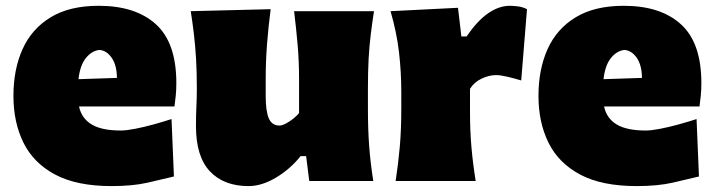

<svg xmlns="http://www.w3.org/2000/svg" viewBox="-20 -625 2469 663"><path d="M365.7 17.6Q245.1 17.6 170.4 -22.2Q95.7 -62 61 -132.3Q26.4 -202.6 26.4 -293.9Q26.4 -385.3 57.9 -455.3Q89.4 -525.4 154.8 -565.2Q220.2 -605 320.8 -605Q448.2 -605 518.6 -541Q588.9 -477.1 588.9 -338.4Q588.9 -313.5 586.9 -294.7Q585 -275.9 582.5 -257.3H252.9Q261.7 -216.3 296.4 -195.3Q331.1 -174.3 397 -174.3Q416 -174.3 446.3 -180.2Q476.6 -186 510.3 -195.3Q543.9 -204.6 572.3 -213.9L580.6 -15.6Q542.5 -6.3 490.5 5.6Q438.5 17.6 365.7 17.6ZM383.8 -356Q383.3 -400.4 365.7 -425.5Q348.1 -450.7 323.2 -452.6Q296.9 -449.7 276.6 -424.6Q256.3 -399.4 251 -351.6Z M838.4 17.6Q752.9 17.6 704.8 -33.4Q656.7 -84.5 656.7 -189.5Q656.7 -228 658.2 -257.3Q659.7 -286.6 659.7 -319.8Q659.7 -377.4 657 -422.1Q654.3 -466.8 649.7 -506.3Q645 -545.9 638.7 -586.4L914.6 -593.3Q906.7 -532.2 902.1 -472.9Q897.5 -413.6 897.5 -351.1V-293Q897.5 -241.2 908.2 -216.3Q918.9 -191.4 945.8 -191.4Q957.5 -191.4 978.5 -205.1Q999.5 -218.8 1012.7 -234.4V-351.1Q1012.7 -413.6 1007.8 -469.5Q1002.9 -525.4 995.6 -586.4H1271.5Q1265.1 -545.9 1260.3 -506.3Q1255.4 -466.8 1252.9 -422.1Q1250.5 -377.4 1250.5 -319.8V-250.5Q1250.5 -177.2 1254.9 -119.1Q1259.3 -61 1269 0H1047.9L1037.1 -85.9H1018.1Q981 -40 932.1 -11.2Q883.3 17.6 838.4 17.6Z M1346.2 0Q1355.5 -61 1360.6 -119.1Q1365.7 -177.2 1365.7 -250.5V-308.6Q1365.7 -377 1357.7 -445.6Q1349.6 -514.2 1328.6 -586.4L1561.5 -598.1L1573.2 -499H1591.3Q1628.4 -553.7 1665.8 -579.3Q1703.1 -605 1740.7 -605Q1751.5 -605 1768.1 -603Q1784.7 -601.1 1799.8 -593.3L1779.8 -347.2Q1757.3 -354 1732.7 -359.9Q1708 -365.7 1692.9 -365.7Q1668.9 -365.7 1643.1 -353.5Q1617.2 -341.3 1603 -318.4V-236.8Q1603 -173.8 1607.9 -117.4Q1612.8 -61 1622.6 0Z M2178.7 17.6Q2058.1 17.6 1983.4 -22.2Q1908.7 -62 1874 -132.3Q1839.4 -202.6 1839.4 -293.9Q1839.4 -385.3 1870.8 -455.3Q1902.3 -525.4 1967.8 -565.2Q2033.2 -605 2133.8 -605Q2261.2 -605 2331.5 -541Q2401.9 -477.1 2401.9 -338.4Q2401.9 -313.5 2399.9 -294.7Q2397.9 -275.9 2395.5 -257.3H2065.9Q2074.7 -216.3 2109.4 -195.3Q2144 -174.3 2210 -174.3Q2229 -174.3 2259.3 -180.2Q2289.6 -186 2323.2 -195.3Q2356.9 -204.6 2385.3 -213.9L2393.6 -15.6Q2355.5 -6.3 2303.5 5.6Q2251.5 17.6 2178.7 17.6ZM2196.8 -356Q2196.3 -400.4 2178.7 -425.5Q2161.1 -450.7 2136.2 -452.6Q2109.9 -449.7 2089.6 -424.6Q2069.3 -399.4 2064 -351.6Z"/></svg>

Font: Pinar DS1 Black
Style: Regular
Weight: 900
Designer: Amin Abedi
Version: Version 3.000